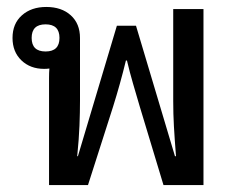

<svg xmlns="http://www.w3.org/2000/svg" viewBox="-20 -532 685 552"><path d="M121 0V-308Q121 -324 122 -335Q115 -334 107 -334Q67 -334 41.5 -358.5Q16 -383 16 -423Q16 -464 43 -488Q70 -512 113 -512Q157 -512 183.5 -488Q210 -464 210 -423V-242Q210 -209 208.5 -171Q207 -133 202 -83H204L316 -458H371L483 -83H486Q482 -133 480 -169Q478 -205 478 -242V-506H565V0H450L382 -225Q372 -259 362.5 -291.5Q353 -324 345 -358H342Q326 -292 305 -225L233 0ZM111 -384Q151 -384 151 -423Q151 -462 111 -462Q71 -462 71 -423Q71 -384 111 -384Z"/></svg>

Font: Noto Sans Thai Looped UI
Style: Regular
Weight: 400
Designer: Cadson Demak Team
Foundry: Cadson Demak Co., Ltd.
Version: Version 1.000